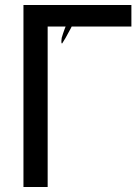

<svg xmlns="http://www.w3.org/2000/svg" viewBox="-20 -747 547 767"><path d="M504.9 -641.1H170.4V0H73.7V-727.1H504.9ZM253.9 -669.9Q291.5 -710.9 290 -692.9Q285.6 -677.2 262.5 -633.3Q239.3 -589.4 228.5 -573.7Q223.1 -570.8 226.6 -596.2Q236.8 -630.9 253.9 -669.9Z"/></svg>

Font: IranNastaliq
Style: Regular
Weight: 400
Designer: Hossein Zahedi
Version: Version 1.5